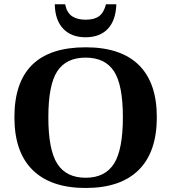

<svg xmlns="http://www.w3.org/2000/svg" viewBox="-20 -888 818 917"><path d="M210.9 -328.1Q210.9 -172.4 253.7 -105.7Q296.4 -39.1 389.2 -39.1Q481.4 -39.1 524.2 -106Q566.9 -172.9 566.9 -328.1Q566.9 -482.9 524.2 -547.9Q481.4 -612.8 389.2 -612.8Q296.4 -612.8 253.7 -547.9Q210.9 -482.9 210.9 -328.1ZM48.8 -328.1Q48.8 -662.1 389.2 -662.1Q557.1 -662.1 643.1 -577.4Q729 -492.7 729 -328.1Q729 -161.6 642.1 -75.9Q555.2 9.8 389.2 9.8Q223.6 9.8 136.2 -75.7Q48.8 -161.1 48.8 -328.1ZM388.7 -710Q319.8 -710 281.2 -751.5Q242.7 -793 241.7 -867.7H291Q299.3 -827.1 324.2 -810.5Q349.1 -793.9 388.7 -793.9Q431.2 -793.9 453.6 -811Q476.1 -828.1 486.3 -867.7H535.6Q533.2 -790.5 494.9 -750.2Q456.5 -710 388.7 -710Z"/></svg>

Font: Tinos
Style: Bold
Weight: 700
Designer: Steve Matteson
Foundry: Monotype Imaging Inc.
Version: Version 1.23